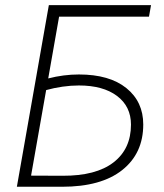

<svg xmlns="http://www.w3.org/2000/svg" viewBox="-20 -713 626 733"><path d="M44.4 0 158.7 -649.4 166.5 -693.4H556.6L548.8 -649.4H205.6L164.1 -413.6Q223.1 -428.7 281.2 -428.7Q397.9 -428.7 462.4 -376.7Q526.9 -324.7 526.9 -237.8Q526.9 -127.4 446.5 -63.7Q366.2 0 216.8 0ZM98.6 -42.5 219.2 -42Q346.7 -41.5 413.3 -93Q480 -144.5 480 -237.3Q480 -306.6 426.8 -346.7Q373.5 -386.7 281.2 -386.7Q251 -386.7 218.5 -382.1Q186 -377.4 156.2 -369.1Z"/></svg>

Font: CaskaydiaCove NF ExtraLight
Style: Italic
Weight: 200
Italic angle: -10°
Designer: Aaron Bell
Foundry: Saja Typeworks
Version: Version 2111.001; VTT 6.35;Nerd Fonts 3.2.1